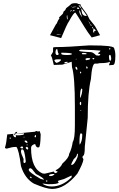

<svg xmlns="http://www.w3.org/2000/svg" viewBox="-20 -1182 758 1228"><path d="M70.3 -325.2H64.5V-320.3Q64.5 -309.6 76.2 -303.7H78.1L82 -306.6V-311.5Q82 -315.4 81.1 -317.4Q84 -316.4 94.7 -316.4Q133.8 -317.4 133.8 -325.2V-329.1H127L90.8 -327.1L87.9 -328.1L206.1 -339.8V-340.8L209 -343.8H217.8L219.7 -340.8L234.4 -342.8L240.2 -322.3Q238.3 -240.2 228.5 -240.2H225.6V-238.3Q210 -238.3 205.1 -260.7H203.1Q178.7 -253.9 178.7 -236.3Q178.7 -101.6 253.9 -72.3L266.6 -71.3L324.2 -85L331.1 -74.2Q348.6 -78.1 348.6 -85Q335.9 -88.9 335.9 -91.8V-92.8Q368.2 -109.4 378.9 -135.7Q421.9 -173.8 421.9 -197.3Q438.5 -228.5 445.3 -274.4Q459 -293.9 459 -379.9V-498Q459 -694.3 440.4 -752.9L438.5 -787.1L378.9 -768.6L324.2 -766.6L312.5 -812.5L305.7 -828.1Q319.3 -847.7 319.3 -853.5V-876Q319.3 -880.9 337.9 -880.9H339.8Q378.9 -880.9 430.7 -883.8Q482.4 -886.7 547.9 -891.6H565.4Q699.2 -891.6 709 -876Q717.8 -852.5 717.8 -830.1V-823.2Q717.8 -766.6 702.1 -766.6L677.7 -764.6H676.8L683.6 -785.2V-787.1Q666 -778.3 623 -778.3Q614.3 -778.3 604.5 -775.4H587.9Q568.4 -775.4 561.5 -675.8Q541 -591.8 541 -427.7L522.5 -245.1Q522.5 -185.5 510.7 -185.5L506.8 -176.8L513.7 -163.1Q510.7 -135.7 474.6 -71.3Q394.5 26.4 314.5 26.4H312.5Q276.4 26.4 196.3 -7.8Q138.7 -41 114.3 -119.1Q100.6 -224.6 85 -242.2H78.1Q57.6 -242.2 23.4 -231.4Q11.7 -232.4 11.7 -238.3Q20.5 -262.7 26.4 -322.3L71.3 -326.2ZM355.5 -14.6Q350.6 -3.9 293.9 -3.9H288.1L255.9 -7.8H252.9V-5.9Q277.3 10.7 310.5 10.7Q378.9 10.7 438.5 -48.8V-58.6H435.5L389.6 -37.1Q349.6 -26.4 349.6 -23.4ZM486.3 -857.4Q486.3 -851.6 561.5 -848.6Q575.2 -847.7 594.7 -828.1L609.4 -826.2Q619.1 -826.2 622.1 -835L606.4 -839.8V-841.8Q622.1 -851.6 622.1 -858.4H620.1Q591.8 -862.3 497.1 -864.3Q486.3 -862.3 486.3 -858.4ZM164.1 -99.6V-94.7Q164.1 -81.1 239.3 -38.1L257.8 -33.2H260.7V-35.2Q253.9 -46.9 210 -69.3L185.5 -99.6Q178.7 -106.4 171.9 -106.4H170.9ZM114.3 -212.9Q114.3 -200.2 130.9 -165V-163.1L129.9 -146.5Q130.9 -139.6 134.8 -139.6H137.7Q144.5 -140.6 144.5 -151.4V-153.3Q136.7 -226.6 124 -226.6H119.1Q114.3 -224.6 114.3 -212.9ZM472.7 -199.2Q472.7 -180.7 452.1 -165Q435.5 -136.7 435.5 -127H437.5Q456.1 -127 476.6 -178.7L478.5 -194.3V-195.3L474.6 -199.2ZM488.3 -267.6 490.2 -255.9Q505.9 -280.3 505.9 -315.4V-324.2L500 -329.1H497.1Q488.3 -329.1 488.3 -270.5ZM372.1 -844.7V-837.9Q372.1 -830.1 411.1 -830.1Q440.4 -831.1 440.4 -836.9Q440.4 -843.8 383.8 -844.7ZM328.1 -793.9Q332 -785.2 339.8 -780.3H341.8Q356.4 -782.2 370.1 -796.9V-798.8L367.2 -802.7H353.5Q328.1 -802.7 328.1 -795.9ZM335 -843.8Q335 -835 342.8 -830.1H349.6L355.5 -835V-837.9Q349.6 -843.8 346.7 -867.2H341.8Q336.9 -867.2 335 -850.6ZM492.2 -559.6 495.1 -556.6Q505.9 -588.9 505.9 -600.6V-612.3L502 -616.2Q494.1 -612.3 492.2 -575.2ZM676.8 -821.3Q677.7 -793.9 683.6 -793.9H686.5Q689.5 -793.9 691.4 -805.7Q689.5 -831.1 683.6 -831.1H681.6Q676.8 -829.1 676.8 -821.3ZM293.9 -57.6 301.8 -55.7Q319.3 -55.7 328.1 -67.4V-69.3H317.4Q293.9 -67.4 293.9 -60.5ZM527.3 -800.8 531.2 -796.9Q556.6 -799.8 556.6 -805.7V-809.6L547.9 -810.5H538.1Q527.3 -808.6 527.3 -805.7ZM503.9 -841.8V-837.9L506.8 -835H531.2L534.2 -837.9Q534.2 -842.8 515.6 -843.8ZM144.5 -238.3V-235.4Q148.4 -228.5 155.3 -224.6L160.2 -229.5V-236.3L153.3 -243.2H150.4ZM136.7 -279.3Q143.6 -267.6 155.3 -267.6V-270.5Q155.3 -283.2 141.6 -283.2H139.6ZM116.2 -233.4H127.9V-235.4Q127.9 -243.2 123 -245.1H121.1Q110.4 -245.1 110.4 -236.3ZM462.9 -752.9V-751Q462.9 -736.3 474.6 -735.4V-742.2Q474.6 -751 465.8 -755.9ZM492.2 -530.3 490.2 -522.5V-518.6L492.2 -509.8H495.1L499 -513.7V-527.3L495.1 -530.3ZM390.6 -777.3H396.5Q413.1 -779.3 413.1 -784.2V-786.1H403.3Q393.6 -786.1 390.6 -779.3ZM85.9 -328.1 72.3 -326.2Q78.1 -338.9 89.8 -338.9V-335.9L85.9 -330.1ZM203.1 -303.7H206.1L210 -306.6V-318.4H208Q201.2 -315.4 201.2 -308.6ZM531.2 -754.9V-752.9Q533.2 -742.2 536.1 -742.2L540 -746.1V-752.9L534.2 -757.8ZM170.9 -51.8V-48.8L177.7 -42H178.7L182.6 -44.9V-46.9L177.7 -51.8ZM570.3 -807.6 575.2 -802.7H579.1L584 -807.6L581.1 -810.5H574.2ZM492.2 -723.6V-714.8L495.1 -711.9L499 -714.8V-720.7L495.1 -723.6ZM274.4 -28.3 273.4 -26.4V-24.4L278.3 -19.5H280.3L283.2 -23.4V-26.4ZM677.7 -871.1V-867.2L683.6 -865.2L686.5 -871.1L683.6 -874H681.6ZM70.3 -324.2Q78.1 -323.2 80.1 -317.4Q69.3 -318.4 69.3 -322.3V-323.2ZM42 -301.8V-294.9H48.8V-301.8ZM151.4 -258.8V-252H155.3V-258.8ZM495.1 -477.5V-472.7H499V-477.5ZM130.9 -306.6V-303.7H136.7V-306.6ZM464.8 -805.7V-802.7H469.7V-805.7ZM299.8 -957 337.9 -1026.4Q342.8 -1028.3 350.6 -1049.8L360.4 -1065.4V-1066.4Q357.4 -1068.4 357.4 -1070.3Q366.2 -1078.1 381.8 -1093.8Q386.7 -1110.4 390.6 -1112.3Q396.5 -1112.3 403.3 -1129.9Q421.9 -1143.6 436.5 -1157.2Q449.2 -1163.1 471.7 -1161.1L482.4 -1156.2Q497.1 -1155.3 497.1 -1149.4H496.1V-1146.5Q496.1 -1143.6 498 -1143.6Q499 -1143.6 537.1 -1089.8L552.7 -1058.6Q588.9 -1015.6 592.8 -1005.9L620.1 -957L566.4 -942.4Q541 -974.6 518.1 -1012.7Q495.1 -1050.8 481.4 -1072.3Q467.8 -1093.8 462.9 -1100.6Q454.1 -1106.4 421.9 -1046.9Q408.2 -1028.3 371.1 -938.5ZM499 -1127.9Q499 -1123 504.9 -1096.7Q513.7 -1078.1 533.2 -1080.1H534.2L533.2 -1085Q502.9 -1127.9 501 -1127.9ZM578.1 -998Q572.3 -973.6 580.1 -973.6Q584 -975.6 584 -979.5L581.1 -980.5V-981.4L583 -982.4L595.7 -989.3L594.7 -990.2Q588.9 -990.2 587.9 -991.2Q583 -999 579.1 -1000H578.1ZM504.9 -1076.2V-1077.1Q504.9 -1079.1 502 -1081.1L490.2 -1116.2H489.3Q481.4 -1103.5 502 -1076.2ZM410.2 -1057.6Q415 -1057.6 410.2 -1084V-1085Q404.3 -1085 409.2 -1058.6V-1057.6ZM499 -1129.9Q499 -1133.8 497.1 -1133.8Q494.1 -1148.4 482.4 -1148.4V-1147.5L496.1 -1129.9ZM471.7 -1127Q484.4 -1125 486.3 -1124H487.3V-1125Q487.3 -1127.9 480.5 -1134.8Q473.6 -1134.8 471.7 -1127.9ZM441.4 -1133.8Q448.2 -1133.8 468.8 -1137.7L467.8 -1138.7Q446.3 -1140.6 439.5 -1133.8ZM341.8 -962.9Q341.8 -960.9 347.7 -960.9H354.5Q361.3 -960.9 371.1 -962.9V-963.9H351.6Q341.8 -963.9 341.8 -962.9ZM445.3 -1108.4Q452.1 -1113.3 459 -1113.3L453.1 -1118.2H452.1Q444.3 -1112.3 444.3 -1108.4ZM557.6 -1024.4Q557.6 -1019.5 563.5 -1017.6H565.4V-1019.5Q565.4 -1023.4 559.6 -1026.4H557.6ZM568.4 -1008.8Q572.3 -999 575.2 -999L576.2 -1000V-1001Q574.2 -1009.8 570.3 -1009.8H568.4ZM429.7 -1108.4Q437.5 -1112.3 440.4 -1116.2L439.5 -1117.2H438.5Q428.7 -1113.3 428.7 -1110.4V-1108.4ZM548.8 -1041Q550.8 -1031.2 556.6 -1031.2V-1032.2Q554.7 -1037.1 549.8 -1041ZM435.5 -1140.6 438.5 -1141.6V-1143.6H436.5L434.6 -1140.6ZM357.4 -1026.4Q359.4 -1026.4 360.4 -1031.2Q357.4 -1031.2 357.4 -1026.4ZM546.9 -1044.9H547.9V-1046.9L545.9 -1047.9H543.9ZM347.7 -986.3Q354.5 -990.2 345.7 -987.3L346.7 -986.3ZM578.1 -1009.8V-1010.7H576.2V-1009.8Z"/></svg>

Font: Love Ya Like A Sister
Style: Regular
Weight: 400
Designer: Kimberly Geswein
Foundry: Kimberly Geswein
Version: Version 1.002 2007